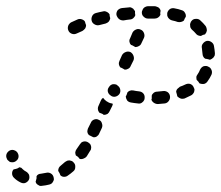

<svg xmlns="http://www.w3.org/2000/svg" viewBox="-40 -581 714 620"><path d="M109 -23Q117 -25 124 -21Q131 -17 133 -9Q134 -5 134 -1Q133 3 131 6Q129 10 126 12Q123 14 119 15Q107 18 96 19Q92 20 88 19Q84 17 81 15Q79 13 77 11Q76 8 75 6Q77 0 78 -5Q78 -9 78 -12Q80 -16 84 -18Q88 -20 92 -20Q100 -21 109 -23ZM29 -39Q26 -40 23 -41Q19 -39 16 -37Q10 -35 4 -34Q-1 -29 -1 -21Q-1 -13 5 -7Q14 2 26 8Q34 12 41 10Q49 7 53 0Q55 -4 55 -8Q55 -12 54 -16Q53 -19 50 -22Q48 -25 44 -27Q38 -30 33 -35Q31 -37 29 -39ZM170 -58Q173 -60 177 -62Q181 -63 185 -63Q189 -62 192 -61Q196 -59 198 -56Q204 -50 203 -41Q203 -33 197 -28Q188 -20 179 -14Q174 -10 167 -10Q160 -10 155 -15Q153 -22 148 -29Q148 -29 148 -30Q148 -35 150 -39Q152 -43 156 -46Q163 -52 170 -58ZM18 -85Q17 -88 14 -91Q11 -94 8 -95Q4 -97 0 -97Q-8 -97 -14 -91Q-20 -85 -20 -77Q-20 -73 -18 -69Q-17 -65 -14 -63Q-11 -60 -8 -58Q-4 -57 0 -57Q8 -57 14 -63Q20 -68 20 -77Q20 -81 18 -85ZM218 -115Q220 -118 223 -121Q226 -123 230 -124Q234 -125 238 -124Q242 -123 245 -121Q248 -119 251 -116Q253 -113 254 -109Q255 -105 254 -101Q254 -97 251 -94Q246 -85 240 -76Q236 -71 230 -69Q223 -66 217 -68Q216 -70 215 -71Q211 -76 205 -79Q203 -84 203 -89Q204 -95 207 -99Q212 -107 218 -115ZM244 -166 253 -184Q256 -192 264 -195Q272 -198 279 -194Q287 -191 289 -183Q292 -175 289 -168L280 -149Q278 -144 272 -140Q267 -137 261 -138Q259 -139 257 -140Q252 -143 247 -145Q243 -149 242 -155Q242 -161 244 -166ZM276 -231Q276 -235 278 -239L286 -257Q288 -260 289 -262Q291 -264 293 -265Q297 -259 304 -254Q305 -253 306 -253Q313 -248 321 -247Q323 -246 324 -246Q324 -245 324 -243Q323 -242 323 -240L314 -222Q312 -217 307 -213Q301 -210 295 -210Q292 -213 289 -214Q285 -216 281 -217Q280 -219 279 -220Q278 -222 277 -224Q276 -227 276 -231ZM487 -287Q495 -288 502 -283Q508 -278 509 -270Q510 -262 505 -255Q500 -248 492 -247Q481 -246 470 -245Q463 -245 457 -249Q451 -253 449 -259Q449 -261 450 -262Q450 -267 450 -272Q451 -277 456 -281Q461 -285 467 -285Q477 -286 487 -287ZM366 -269Q367 -262 371 -256Q376 -251 383 -250Q394 -248 405 -247Q409 -246 413 -247Q417 -248 420 -251Q423 -253 425 -257Q427 -260 427 -264Q428 -273 423 -279Q418 -285 409 -286Q399 -287 390 -289Q384 -290 379 -288Q374 -286 371 -282Q371 -281 371 -281Q369 -274 366 -269ZM535 -296Q538 -299 541 -301Q550 -304 558 -308Q566 -312 574 -310Q582 -307 585 -300Q587 -296 588 -293Q588 -289 587 -285Q586 -281 583 -278Q581 -275 577 -273Q567 -268 556 -263Q552 -262 548 -262Q544 -262 541 -264Q538 -265 536 -267Q533 -269 532 -271Q532 -272 532 -273Q531 -278 529 -284Q529 -285 529 -287Q530 -288 530 -290Q532 -294 535 -296ZM324 -309Q316 -307 312 -300Q307 -294 308 -286Q310 -277 317 -273Q317 -272 318 -272Q325 -267 333 -269Q341 -271 346 -278Q350 -285 348 -293Q346 -301 339 -305Q339 -305 339 -306Q333 -310 324 -309ZM606 -356Q608 -360 611 -363Q613 -365 617 -367Q621 -368 625 -368Q629 -368 632 -366Q640 -363 643 -355Q646 -348 643 -340Q638 -329 630 -318Q626 -312 619 -310Q611 -309 604 -312Q601 -318 595 -323Q595 -323 595 -323Q594 -328 594 -333Q595 -337 598 -341Q603 -348 606 -356ZM346 -385 354 -403Q358 -410 366 -413Q373 -416 381 -413Q388 -409 391 -401Q394 -393 391 -386L382 -368Q380 -362 374 -359Q369 -356 363 -356Q360 -358 356 -360Q353 -362 349 -363Q345 -367 344 -373Q343 -379 346 -385ZM612 -425Q610 -434 615 -440Q620 -447 628 -449Q636 -450 643 -445Q650 -440 651 -432Q653 -421 654 -409Q654 -405 653 -401Q651 -398 649 -395Q646 -392 644 -391Q641 -389 638 -388Q632 -390 626 -391Q625 -391 624 -391Q619 -393 617 -397Q614 -402 614 -407Q613 -417 612 -425ZM380 -457 388 -476Q392 -483 400 -486Q407 -489 415 -485Q422 -482 425 -474Q428 -466 425 -459L416 -440Q414 -435 408 -432Q403 -429 397 -429Q394 -431 390 -433Q387 -435 383 -436Q379 -440 378 -446Q377 -452 380 -457ZM580 -485Q577 -488 575 -492Q574 -495 574 -499Q573 -503 575 -507Q576 -511 579 -514Q584 -520 592 -520Q601 -521 607 -515Q616 -507 624 -497Q626 -494 627 -490Q628 -486 628 -482Q627 -479 626 -476Q624 -473 622 -470Q615 -469 609 -465Q609 -465 608 -465Q604 -465 599 -467Q595 -469 592 -473Q587 -479 580 -485ZM235 -489Q238 -494 238 -500Q236 -504 235 -509Q234 -510 234 -512Q230 -517 223 -519Q216 -521 210 -518Q200 -514 190 -509Q186 -507 184 -504Q181 -501 180 -497Q179 -494 179 -490Q179 -486 181 -482Q184 -475 192 -472Q200 -469 208 -473Q216 -477 226 -481Q231 -484 235 -489ZM281 -500Q273 -498 266 -502Q258 -506 256 -514Q254 -522 258 -530Q262 -537 270 -539Q281 -542 292 -544Q298 -546 304 -543Q311 -540 314 -534Q314 -532 314 -530Q315 -526 316 -522Q315 -516 311 -511Q307 -507 301 -505Q291 -503 281 -500ZM516 -515Q512 -516 509 -518Q505 -521 503 -524Q501 -527 500 -531Q500 -535 500 -539Q502 -547 509 -552Q516 -556 524 -554Q536 -552 547 -548Q554 -546 557 -540Q561 -534 560 -527Q556 -521 554 -515Q554 -515 553 -514Q549 -511 544 -510Q539 -509 534 -510Q526 -513 516 -515ZM359 -515Q355 -515 351 -516Q347 -517 344 -520Q341 -522 339 -526Q337 -529 336 -533Q335 -541 340 -548Q346 -554 354 -555Q364 -556 375 -557Q379 -558 383 -557Q387 -555 390 -553Q392 -551 393 -549Q395 -547 396 -545Q396 -543 396 -540Q396 -536 397 -532Q395 -526 390 -522Q385 -518 379 -518Q369 -517 359 -515ZM459 -521H456H438Q430 -521 424 -527Q418 -532 418 -541Q418 -545 420 -548Q421 -552 424 -555Q427 -558 430 -559Q434 -561 438 -561H456H459Q463 -561 467 -559Q471 -558 474 -555Q476 -553 477 -551Q478 -548 479 -545Q479 -545 478 -544Q477 -538 478 -533Q475 -527 470 -524Q465 -521 459 -521Z"/></svg>

Font: FRB American Cursive Dashed
Style: Bold Italic
Weight: 700
Italic angle: -25°
Version: Version 2.0;Modular Font Editor K font №1